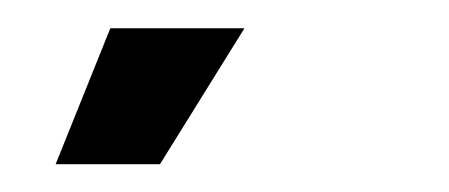

<svg xmlns="http://www.w3.org/2000/svg" viewBox="-20 -689 323 138"><path d="M20 -571 59.3 -668.7H155.7L95 -571Z"/></svg>

Font: Bricolage Grotesque 96pt Condensed ExBd
Style: Regular
Weight: 800
Width: 3
Designer: Mathieu Triay
Foundry: Atelier Triay
Version: Version 1.001;Glyphs 3.2 (3207)